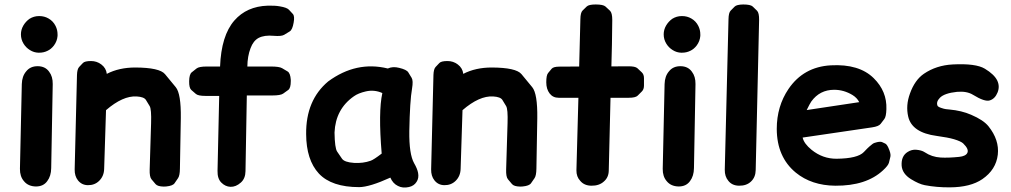

<svg xmlns="http://www.w3.org/2000/svg" viewBox="-20 -806 4502 855"><path d="M96.7 -488.3Q78.1 -466.8 77.1 -431.6L68.8 -54.2Q68.4 -20 86.9 1Q105.5 23.9 140.1 24.4Q173.3 24.4 190.4 0.5Q207.5 -22 208 -57.1L214.8 -431.6Q215.3 -465.3 198.7 -486.8Q181.6 -510.7 148.9 -511.2Q115.2 -511.7 96.7 -488.3ZM153.3 -734.4Q130.9 -734.4 111.3 -722.2Q94.7 -710.4 84 -692.4Q73.2 -673.8 73.2 -652.8Q73.2 -630.4 85 -611.3Q95.7 -593.8 113.3 -583Q130.9 -571.8 151.4 -571.3H154.3Q174.8 -571.3 191.4 -579.6Q207.5 -586.9 220.2 -603.5Q234.4 -622.6 236.3 -646V-647V-652.8Q236.3 -672.9 227.5 -690.4Q216.8 -711.9 196.3 -723.6Q177.7 -734.4 155.3 -734.4Z M385.3 -534.2Q357.4 -534.2 349.1 -525.4Q340.8 -516.6 332.3 -507.6Q323.7 -498.5 322.8 -472.2L312.5 -51.8Q312 -22 327.1 -2.9Q343.8 18.1 371.1 18.6Q401.4 19 421.4 -0.5Q442.9 -21.5 443.8 -53.7L452.1 -315.4Q527.3 -380.4 588.9 -376.5Q621.6 -374.5 629.9 -360.8Q638.2 -347.2 646.5 -333.5Q654.8 -319.8 652.8 -257.3L646.5 -51.3Q645.5 -18.6 654.5 -7.8Q663.6 2.9 672.6 13.7Q681.6 24.4 709 24.9Q714.4 24.9 720.2 24.4Q749.5 21.5 757.3 10Q765.1 -1.5 772.9 -12.7Q780.8 -23.9 781.2 -54.7L785.2 -280.3Q786.6 -388.7 762.7 -417.7Q738.8 -446.8 714.8 -475.8Q690.9 -504.9 582.5 -505.4Q510.3 -505.4 455.6 -477.1Q452.6 -502.9 431.2 -519Q411.1 -534.2 385.3 -534.2Z M822.3 -444.3Q821.8 -414.1 832 -405.3Q842.3 -396.5 852.3 -387.7Q862.3 -378.9 895 -378.9H956.1L948.7 -45.4Q947.8 -10.3 965.8 7.3Q983.4 24.9 1005.9 25.9Q1030.3 26.9 1052.7 6.8Q1072.8 -11.2 1073.2 -43.5L1079.1 -380.9H1192.4Q1229.5 -380.9 1241 -389.2Q1252.4 -397.5 1263.7 -405.5Q1274.9 -413.6 1274.9 -444.8Q1274.9 -447.8 1274.9 -450.7Q1272.9 -480.5 1260.7 -487.8Q1248.5 -495.1 1236.1 -502.4Q1223.6 -509.8 1186 -509.8H1081.5Q1082 -555.7 1095.7 -591.3Q1107.9 -624.5 1131.8 -637.2Q1157.2 -650.4 1198.7 -646.5Q1233.4 -643.6 1245.6 -651.1Q1257.8 -658.7 1270 -666Q1282.2 -673.3 1287.6 -705.1Q1293 -733.9 1284.2 -743.7Q1275.4 -753.4 1266.4 -762.9Q1257.3 -772.5 1225.6 -777.8Q1203.6 -781.7 1172.4 -780.8Q1078.6 -777.8 1023.4 -714.4Q965.3 -647.5 960 -509.8H900.9Q866.2 -509.8 855.5 -501.2Q844.7 -492.7 833.7 -483.9Q822.8 -475.1 822.3 -444.3Z M1718.3 -15.1Q1729.5 11.2 1752 22Q1773.4 33.2 1800.8 26.9Q1823.7 22 1835 3.9Q1846.2 -12.7 1841.8 -36.1Q1838.4 -54.7 1824.2 -79.1Q1801.3 -119.6 1802.7 -222.7Q1805.2 -356.9 1814.9 -411.6Q1820.8 -446.8 1813.2 -459.2Q1805.7 -471.7 1798.1 -483.9Q1790.5 -496.1 1757.3 -503.9Q1729 -511.2 1707 -501Q1566.9 -535.6 1441.4 -443.4Q1341.8 -359.9 1343.3 -209Q1343.8 -93.8 1399.9 -33.2Q1456.5 27.3 1579.6 27.3Q1626 26.9 1718.3 -15.1ZM1556.6 -80.6Q1513.7 -83.5 1502.9 -99.4Q1492.2 -115.2 1481.4 -130.9Q1470.7 -146.5 1469.7 -215.8Q1474.1 -320.3 1556.2 -377.4Q1575.2 -391.1 1608.9 -398.9Q1647 -407.7 1682.6 -391.6Q1664.1 -308.1 1679.7 -122.1Q1644 -94.7 1630.9 -90.3Q1596.7 -78.1 1556.6 -80.6Z M1972.7 -534.2Q1944.8 -534.2 1936.5 -525.4Q1928.2 -516.6 1919.7 -507.6Q1911.1 -498.5 1910.2 -472.2L1899.9 -51.8Q1899.4 -22 1914.6 -2.9Q1931.2 18.1 1958.5 18.6Q1988.8 19 2008.8 -0.5Q2030.3 -21.5 2031.2 -53.7L2039.6 -315.4Q2114.7 -380.4 2176.3 -376.5Q2209 -374.5 2217.3 -360.8Q2225.6 -347.2 2233.9 -333.5Q2242.2 -319.8 2240.2 -257.3L2233.9 -51.3Q2232.9 -18.6 2241.9 -7.8Q2251 2.9 2260 13.7Q2269 24.4 2296.4 24.9Q2301.8 24.9 2307.6 24.4Q2336.9 21.5 2344.7 10Q2352.5 -1.5 2360.4 -12.7Q2368.2 -23.9 2368.7 -54.7L2372.6 -280.3Q2374 -388.7 2350.1 -417.7Q2326.2 -446.8 2302.2 -475.8Q2278.3 -504.9 2169.9 -505.4Q2097.7 -505.4 2043 -477.1Q2040 -502.9 2018.6 -519Q1998.5 -534.2 1972.7 -534.2Z M2632.8 -786.1Q2602.1 -786.1 2592.8 -777.1Q2583.5 -768.1 2574.2 -759Q2564.9 -750 2564.5 -720.2L2559.1 -509.8Q2511.7 -509.3 2471.7 -509.3Q2444.3 -509.3 2436.5 -499.8Q2428.7 -490.2 2420.7 -480.7Q2412.6 -471.2 2412.6 -439.5Q2412.6 -409.2 2427.7 -389.6Q2442.4 -370.6 2467.8 -370.6H2555.7L2546.9 -47.9Q2546.4 -19 2564 -0.5Q2581.5 20.5 2613.3 21Q2648.4 21.5 2669.4 2Q2690.4 -16.1 2690.9 -46.4L2698.7 -370.6H2779.8Q2810.1 -370.6 2819.6 -380.1Q2829.1 -389.6 2838.4 -398.9Q2847.7 -408.2 2847.7 -424.8Q2847.7 -441.4 2847.7 -458Q2847.7 -474.6 2837.9 -483.9Q2828.1 -493.2 2818.4 -502.2Q2808.6 -511.2 2776.9 -510.7L2702.6 -510.3Q2705.6 -605 2706.5 -716.8Q2706.5 -748.5 2696.5 -758.1Q2686.5 -767.6 2676.3 -776.9Q2666 -786.1 2632.8 -786.1Z M2959 -488.3Q2940.4 -466.8 2939.5 -431.6L2931.2 -54.2Q2930.7 -20 2949.2 1Q2967.8 23.9 3002.4 24.4Q3035.6 24.4 3052.7 0.5Q3069.8 -22 3070.3 -57.1L3077.1 -431.6Q3077.6 -465.3 3061 -486.8Q3043.9 -510.7 3011.2 -511.2Q2977.5 -511.7 2959 -488.3ZM3015.6 -734.4Q2993.2 -734.4 2973.6 -722.2Q2957 -710.4 2946.3 -692.4Q2935.5 -673.8 2935.5 -652.8Q2935.5 -630.4 2947.3 -611.3Q2958 -593.8 2975.6 -583Q2993.2 -571.8 3013.7 -571.3H3016.6Q3037.1 -571.3 3053.7 -579.6Q3069.8 -586.9 3082.5 -603.5Q3096.7 -622.6 3098.6 -646V-647V-652.8Q3098.6 -672.9 3089.8 -690.4Q3079.1 -711.9 3058.6 -723.6Q3040 -734.4 3017.6 -734.4Z M3289.6 -786.1Q3260.3 -785.6 3251.5 -776.6Q3242.7 -767.6 3233.6 -758.5Q3224.6 -749.5 3224.1 -720.2L3207.5 -50.3Q3207 -20 3223.6 -0.5Q3240.2 20.5 3271 21Q3304.7 21.5 3324.7 2Q3344.7 -17.1 3345.2 -48.8L3360.4 -716.8Q3360.8 -748.5 3351.3 -758.1Q3341.8 -767.6 3332 -776.9Q3322.3 -786.1 3289.6 -786.1Z M3863.3 -238.8Q3893.1 -243.2 3901.4 -254.2Q3909.7 -265.1 3918 -275.9Q3926.3 -286.6 3927.2 -319.8Q3930.2 -399.4 3870.6 -458Q3805.7 -522 3679.7 -515.1Q3558.1 -508.3 3491.2 -409.7Q3439 -332.5 3439 -231.9Q3439.5 -106.9 3523.4 -37.6Q3593.8 20 3699.7 21Q3837.4 22 3912.1 -47.4Q3935.5 -68.8 3938.7 -82Q3941.9 -95.2 3945.1 -108.4Q3948.2 -121.6 3935.5 -149.4Q3928.7 -163.6 3921.9 -166.7Q3915 -169.9 3908.2 -173.1Q3901.4 -176.3 3885.7 -172.9Q3871.6 -169.9 3865 -164.6Q3858.4 -159.2 3851.6 -153.6Q3844.7 -147.9 3826.7 -128.9Q3799.3 -100.1 3705.6 -99.1Q3644 -98.6 3594.2 -138.7Q3560.1 -166.5 3554.2 -193.4ZM3592.8 -354Q3630.4 -406.2 3694.8 -406.2Q3737.8 -406.2 3776.4 -382.8Q3796.9 -370.1 3806.2 -351.1L3572.3 -315.9Q3586.4 -344.7 3592.8 -354Z M4098.1 -127.9Q4084.5 -137.2 4059.6 -139.2Q4039.6 -140.6 4022 -129.4Q3992.7 -111.3 3995.1 -68.8Q3997.6 -32.7 4036.6 -8.3Q4072.3 13.7 4098.1 18.6Q4151.4 28.8 4210 28.3Q4301.8 27.8 4354.5 -8.3Q4415.5 -50.3 4423.3 -117.2Q4430.7 -182.6 4381.8 -243.7Q4359.4 -271.5 4304.7 -294.9Q4262.2 -313.5 4207.5 -318.4Q4189.5 -319.8 4183.1 -321.8Q4176.8 -323.7 4170.4 -325.7Q4164.1 -327.6 4162.1 -329.1Q4160.2 -330.6 4158 -331.8Q4155.8 -333 4154.8 -335.4Q4147.9 -352.5 4165.5 -370.6Q4185.5 -391.1 4241.7 -397Q4285.2 -400.9 4313 -383.8Q4365.2 -351.6 4387.7 -358.9Q4411.1 -366.2 4422.4 -394.5Q4433.1 -421.4 4420.9 -447.3Q4407.7 -474.6 4365.7 -500Q4325.2 -524.4 4222.2 -519Q4149.4 -515.1 4094.2 -477.5Q4053.7 -449.7 4032.2 -389.6Q4012.7 -336.4 4024.4 -286.6Q4041 -215.3 4151.4 -200.7Q4202.1 -193.8 4228.5 -186Q4258.8 -176.8 4269 -167.5Q4295.9 -141.6 4287.6 -125Q4280.3 -110.4 4251 -107.4Q4203.1 -102.5 4168.5 -104.5Q4129.4 -106.9 4098.1 -127.9Z"/></svg>

Font: Comic Relief
Style: Bold
Weight: 700
Designer: Jeff Davis
Foundry: Loudifier
Version: Version 1.200; ttfautohint (v1.8.4.7-5d5b)